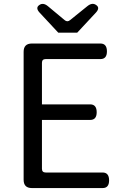

<svg xmlns="http://www.w3.org/2000/svg" viewBox="-20 -955 628 975"><path d="M142 0Q100 0 100 -42V-692Q100 -734 142 -734H490Q523 -734 523 -694Q523 -655 490 -655H212Q193 -655 193 -636V-425H438Q471 -425 471 -385Q471 -346 438 -346H193V-98Q193 -79 212 -79H501Q534 -79 534 -39Q534 0 501 0ZM276 -789 181 -891Q159 -915 179 -929Q199 -944 224 -923L308 -853Q322 -841 336 -853L424 -924Q449 -944 469 -929Q489 -915 467 -891L372 -789Z"/></svg>

Font: Swei Gothic CJK TC Regular
Style: Regular
Weight: 400
Version: Version 2.129